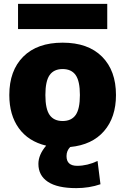

<svg xmlns="http://www.w3.org/2000/svg" viewBox="-20 -750 646 990"><path d="M73 -600V-730H533V-600ZM578 -260Q578 -145 516.5 -74Q455 -3 342 8Q323 27 323 55Q323 105 378 105Q430 105 483 80L498 200Q440 220 373 220Q276 220 227 187.5Q178 155 178 95Q178 48 218 1Q126 -21 77 -89Q28 -157 28 -260Q28 -386 100 -458Q172 -530 303 -530Q434 -530 506 -458Q578 -386 578 -260ZM236 -157Q258 -126 303 -126Q348 -126 370 -157Q392 -188 392 -260Q392 -332 370 -363Q348 -394 303 -394Q258 -394 236 -363Q214 -332 214 -260Q214 -188 236 -157Z"/></svg>

Font: Mplus 1p Black
Style: Regular
Weight: 900
Version: Version 1.061